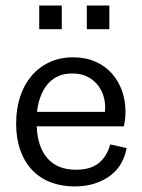

<svg xmlns="http://www.w3.org/2000/svg" viewBox="-20 -660 510 690"><path d="M121 -640H202V-555H121ZM292 -640H373V-555H292ZM435 -128Q430 -99 416 -74Q402 -49 378.5 -30.5Q355 -12 322 -1Q289 10 248 10Q201 10 162 -5Q123 -20 95.5 -49Q68 -78 53 -120Q38 -162 38 -216Q38 -268 52 -311.5Q66 -355 92.5 -386.5Q119 -418 157 -436Q195 -454 242 -454Q288 -454 323 -438.5Q358 -423 382 -396Q406 -369 418.5 -333.5Q431 -298 431 -259Q431 -233 425 -206H112Q115 -131 151 -90.5Q187 -50 253 -50Q306 -50 335.5 -74.5Q365 -99 376 -141ZM357 -258Q360 -283 354 -307.5Q348 -332 333.5 -351.5Q319 -371 296 -383.5Q273 -396 240 -396Q209 -396 186.5 -385Q164 -374 149 -355Q134 -336 125 -311Q116 -286 113 -258Z"/></svg>

Font: Zilla Slab Regular
Style: Regular
Weight: 400
Designer: Typotheque.com
Foundry: Typotheque type foundry
Version: Version 1.0; 2017